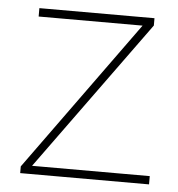

<svg xmlns="http://www.w3.org/2000/svg" viewBox="-44 -569 566 611"><g transform="rotate(5 239.0 -264.0)"><path d="M454.1 -26.4V0H42.5V-21.5L389.6 -501.5H57.6V-528.3H425.3V-504.9L78.1 -26.4Z"/></g></svg>

Font: Vazirmatn UI FD Thin
Style: Regular
Weight: 100
Designer: Saber Rastikerdar
Foundry: Saber Rastikerdar
Version: Version 33.003